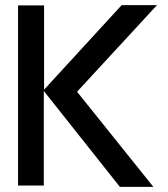

<svg xmlns="http://www.w3.org/2000/svg" viewBox="-20 -720 650 745"><path d="M589 -700 279 -364 575 5H445L150 -367V0H50V-699H151V-372L452 -700Z"/></svg>

Font: Railway
Style: Regular
Weight: 400
Version: 1.000